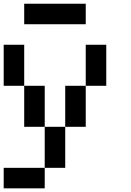

<svg xmlns="http://www.w3.org/2000/svg" viewBox="-20 -798 707 1040"><path d="M555.6 -333.3H444.4V-555.6H555.6ZM111.1 -333.3H0V-555.6H111.1ZM333.3 111.1H222.2V-111.1H333.3ZM222.2 222.2H0V111.1H222.2ZM222.2 -111.1H111.1V-333.3H222.2ZM444.4 -111.1H333.3V-333.3H444.4ZM444.4 -666.7H111.1V-777.8H444.4Z"/></svg>

Font: Pixeloid Sans
Style: Regular
Weight: 400
Designer: GGBotNet
Foundry: GGBotNet
Version: 0.5